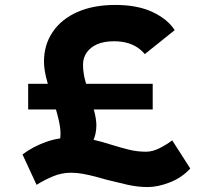

<svg xmlns="http://www.w3.org/2000/svg" viewBox="-20 -736 863 777"><path d="M246 -53 161 -74Q178 -83 192.5 -102.5Q207 -122 216 -146.5Q225 -171 225 -196Q225 -213 221 -234Q217 -255 211 -277Q205 -299 198.5 -318Q192 -337 187 -351Q178 -381 171.5 -404Q165 -427 161.5 -447.5Q158 -468 158 -487Q158 -555 193.5 -607Q229 -659 293.5 -687.5Q358 -716 447 -716Q537 -716 598 -687Q659 -658 687 -614L566 -517Q551 -535 532 -546.5Q513 -558 490.5 -563.5Q468 -569 441 -569Q401 -569 373.5 -557Q346 -545 331 -523.5Q316 -502 316 -475Q316 -445 323.5 -415Q331 -385 342 -354Q354 -316 362 -284Q370 -252 370 -229Q370 -193 355.5 -163Q341 -133 313.5 -106Q286 -79 246 -53ZM578 21Q536 21 493 11Q450 1 414 -8Q390 -15 365 -21.5Q340 -28 315.5 -32.5Q291 -37 267 -37Q229 -37 193.5 -22Q158 -7 128 12L71 -111Q114 -143 166 -161.5Q218 -180 278 -180Q317 -180 354 -171.5Q391 -163 435 -149Q467 -139 501 -130.5Q535 -122 571 -122Q597 -122 625 -136Q653 -150 677 -168L750 -54Q716 -17 667.5 2Q619 21 578 21ZM94 -293V-397H598V-293Z"/></svg>

Font: Lexend Giga
Style: Bold
Weight: 700
Version: Version 1.007